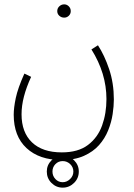

<svg xmlns="http://www.w3.org/2000/svg" viewBox="-20 -505 614 882"><path d="M43 22Q43 -10 52.5 -55Q62 -100 92 -167L123 -152Q101 -104 90 -61.5Q79 -19 79 20Q79 103 127 149Q175 195 264 195Q339 195 384 161Q429 127 449 71.5Q469 16 469 -50Q469 -168 400 -278L430 -297Q460 -251 481.5 -187Q503 -123 503 -48Q503 -18 497.5 19Q492 56 477 93.5Q462 131 435 161.5Q408 192 365.5 211Q323 230 262 230Q161 230 102 175.5Q43 121 43 22ZM275 -424Q262 -424 252.5 -432.5Q243 -441 243 -454Q243 -467 252.5 -476Q262 -485 275 -485Q287 -485 296 -476Q305 -467 305 -454Q305 -441 296 -432.5Q287 -424 275 -424ZM268 357Q238 357 216.5 335.5Q195 314 195 283Q195 253 216.5 231.5Q238 210 268 210Q299 210 320.5 231.5Q342 253 342 283Q342 314 320 335.5Q298 357 268 357ZM268 332Q287 332 302 317.5Q317 303 317 283Q317 263 302.5 249Q288 235 268 235Q248 235 234.5 249Q221 263 221 283Q221 303 234.5 317.5Q248 332 268 332Z"/></svg>

Font: Noto Sans Arabic Cond ExtLt
Style: Regular
Weight: 200
Width: 3
Designer: Monotype Design Team, Nadine Chahine, Nizar Qandah and Khaled Hosny
Foundry: Monotype Imaging Inc.
Version: Version 2.012; ttfautohint (v1.8.4.7-5d5b)